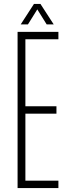

<svg xmlns="http://www.w3.org/2000/svg" viewBox="-20 -963 354 983"><path d="M70 0V-800H279V-762H110V-419H269V-381H110V-38H279V0ZM86 -838 154 -943H187L255 -838H219L171 -915L123 -838Z"/></svg>

Font: Big Shoulders Text SC Thin
Style: Regular
Weight: 100
Designer: Patric King
Foundry: XO Type Co
Version: Version 2.002